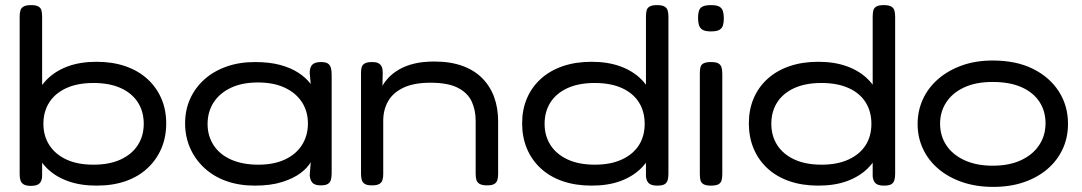

<svg xmlns="http://www.w3.org/2000/svg" viewBox="-20 -717 4236 752"><path d="M358 10Q294 10 245 -8Q196 -26 163.5 -58.5Q131 -91 115 -135.5Q99 -180 99 -233Q99 -286 115.5 -330Q132 -374 164.5 -406.5Q197 -439 245.5 -457Q294 -475 358 -475Q421 -475 471.5 -457.5Q522 -440 557.5 -407.5Q593 -375 612 -331Q631 -287 631 -234Q631 -180 612 -135.5Q593 -91 557.5 -58Q522 -25 472 -7.5Q422 10 358 10ZM346 -72Q409 -72 453 -92.5Q497 -113 520 -149Q543 -185 543 -232Q543 -280 520 -316Q497 -352 453 -372Q409 -392 346 -392Q284 -392 240 -372Q196 -352 173 -316Q150 -280 150 -232Q150 -185 173 -149Q196 -113 239.5 -92.5Q283 -72 346 -72ZM101 11Q82 11 72.5 5Q63 -1 60 -11Q57 -21 57 -35V-652Q57 -666 60 -676Q63 -686 72.5 -691.5Q82 -697 102 -697Q121 -697 130.5 -691.5Q140 -686 142.5 -675.5Q145 -665 145 -651V-26Q144 -7 134 2Q124 11 101 11Z M1236 9Q1214 9 1204.5 -0.5Q1195 -10 1193 -30L1197 -82Q1185 -60 1157 -39Q1129 -18 1084.5 -4Q1040 10 978 10Q916 10 866 -8Q816 -26 780 -59.5Q744 -93 724.5 -137.5Q705 -182 705 -234Q705 -286 724.5 -329.5Q744 -373 780 -405.5Q816 -438 866.5 -456Q917 -474 978 -474Q1036 -474 1078 -462.5Q1120 -451 1149.5 -431.5Q1179 -412 1197 -388L1193 -431Q1193 -453 1203 -463.5Q1213 -474 1237 -474Q1256 -474 1264.5 -468Q1273 -462 1276 -451Q1279 -440 1279 -424V-38Q1279 -24 1276 -13Q1273 -2 1264 3.5Q1255 9 1236 9ZM992 -72Q1053 -72 1096.5 -92.5Q1140 -113 1163 -149.5Q1186 -186 1186 -233Q1186 -281 1162.5 -317Q1139 -353 1095.5 -373.5Q1052 -394 990 -394Q928 -394 884 -373Q840 -352 816.5 -315.5Q793 -279 793 -231Q793 -185 816.5 -148.5Q840 -112 885 -92Q930 -72 992 -72Z M1437 9Q1418 9 1409 3.5Q1400 -2 1397 -12Q1394 -22 1394 -36V-433Q1394 -446 1397 -455Q1400 -464 1409.5 -469Q1419 -474 1438 -474Q1453 -474 1461 -470Q1469 -466 1473 -459.5Q1477 -453 1478 -446Q1479 -439 1479 -434L1478 -381Q1487 -397 1502.5 -413.5Q1518 -430 1542.5 -444.5Q1567 -459 1601 -467.5Q1635 -476 1681 -476Q1744 -476 1791 -459Q1838 -442 1869 -410.5Q1900 -379 1915.5 -336.5Q1931 -294 1931 -242V-35Q1931 -22 1928 -12Q1925 -2 1916 3.5Q1907 9 1888 9Q1869 9 1859 3.5Q1849 -2 1846 -12Q1843 -22 1843 -36V-244Q1843 -287 1827 -320.5Q1811 -354 1772.5 -373.5Q1734 -393 1666 -393Q1600 -393 1559 -373Q1518 -353 1499.5 -319.5Q1481 -286 1481 -244V-35Q1481 -22 1478 -12Q1475 -2 1465.5 3.5Q1456 9 1437 9Z M2297 10Q2234 10 2183.5 -7.5Q2133 -25 2097.5 -58Q2062 -91 2043.5 -135.5Q2025 -180 2025 -234Q2025 -287 2043.5 -331Q2062 -375 2097.5 -407.5Q2133 -440 2183.5 -457.5Q2234 -475 2297 -475Q2361 -475 2410 -457Q2459 -439 2491.5 -406.5Q2524 -374 2540 -330Q2556 -286 2556 -233Q2557 -180 2540.5 -135.5Q2524 -91 2491.5 -58.5Q2459 -26 2410.5 -8Q2362 10 2297 10ZM2310 -72Q2372 -72 2416 -92.5Q2460 -113 2482.5 -148.5Q2505 -184 2505 -232Q2505 -280 2482.5 -316Q2460 -352 2416 -372Q2372 -392 2309 -392Q2247 -392 2203 -372Q2159 -352 2136 -316Q2113 -280 2113 -232Q2113 -185 2136 -149Q2159 -113 2203 -92.5Q2247 -72 2310 -72ZM2554 10Q2532 10 2522 1.5Q2512 -7 2510 -26V-651Q2510 -666 2512.5 -676Q2515 -686 2524.5 -691.5Q2534 -697 2553 -697Q2573 -697 2582.5 -691.5Q2592 -686 2595 -676Q2598 -666 2598 -652V-36Q2598 -22 2595 -11.5Q2592 -1 2583 4.5Q2574 10 2554 10Z M2764 10Q2745 10 2735.5 4.5Q2726 -1 2723.5 -11Q2721 -21 2721 -35V-430Q2721 -444 2723.5 -454Q2726 -464 2736 -469Q2746 -474 2765 -474Q2785 -474 2794 -468.5Q2803 -463 2806 -453Q2809 -443 2809 -428V-34Q2809 -20 2806 -10Q2803 0 2793.5 5Q2784 10 2764 10ZM2764 -594Q2742 -594 2731.5 -600.5Q2721 -607 2717.5 -619Q2714 -631 2714 -647Q2714 -663 2717.5 -674.5Q2721 -686 2732 -691.5Q2743 -697 2765 -697Q2787 -697 2797.5 -691Q2808 -685 2811.5 -673Q2815 -661 2815 -645Q2815 -629 2811.5 -617.5Q2808 -606 2797.5 -600Q2787 -594 2764 -594Z M3185 10Q3122 10 3071.5 -7.5Q3021 -25 2985.5 -58Q2950 -91 2931.5 -135.5Q2913 -180 2913 -234Q2913 -287 2931.5 -331Q2950 -375 2985.5 -407.5Q3021 -440 3071.5 -457.5Q3122 -475 3185 -475Q3249 -475 3298 -457Q3347 -439 3379.5 -406.5Q3412 -374 3428 -330Q3444 -286 3444 -233Q3445 -180 3428.5 -135.5Q3412 -91 3379.5 -58.5Q3347 -26 3298.5 -8Q3250 10 3185 10ZM3198 -72Q3260 -72 3304 -92.5Q3348 -113 3370.5 -148.5Q3393 -184 3393 -232Q3393 -280 3370.5 -316Q3348 -352 3304 -372Q3260 -392 3197 -392Q3135 -392 3091 -372Q3047 -352 3024 -316Q3001 -280 3001 -232Q3001 -185 3024 -149Q3047 -113 3091 -92.5Q3135 -72 3198 -72ZM3442 10Q3420 10 3410 1.5Q3400 -7 3398 -26V-651Q3398 -666 3400.5 -676Q3403 -686 3412.5 -691.5Q3422 -697 3441 -697Q3461 -697 3470.5 -691.5Q3480 -686 3483 -676Q3486 -666 3486 -652V-36Q3486 -22 3483 -11.5Q3480 -1 3471 4.5Q3462 10 3442 10Z M3870 15Q3804 15 3749.5 -3.5Q3695 -22 3655.5 -55.5Q3616 -89 3595 -134Q3574 -179 3574 -231Q3574 -283 3594.5 -328Q3615 -373 3654 -407Q3693 -441 3747 -460.5Q3801 -480 3868 -480Q3960 -480 4025.5 -447.5Q4091 -415 4127 -359Q4163 -303 4163 -232Q4163 -178 4142 -133Q4121 -88 4082.5 -55Q4044 -22 3990.5 -3.5Q3937 15 3870 15ZM3868 -68Q3933 -68 3979 -89.5Q4025 -111 4050 -148.5Q4075 -186 4075 -234Q4075 -282 4051 -318.5Q4027 -355 3981 -375.5Q3935 -396 3867 -396Q3802 -396 3756 -374.5Q3710 -353 3686 -316Q3662 -279 3662 -233Q3662 -185 3686.5 -148Q3711 -111 3757.5 -89.5Q3804 -68 3868 -68Z"/></svg>

Font: Fredoka SemiExpanded
Style: Regular
Weight: 400
Width: 6
Designer: Ben Nathan
Foundry: Milena B. Brandão, Ben Nathan
Version: Version 2.001